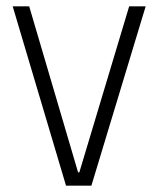

<svg xmlns="http://www.w3.org/2000/svg" viewBox="-20 -585 499 605"><path d="M188 0 20 -565H72L226 -42H230L387 -565H439L268 0Z"/></svg>

Font: TajawalTap
Style: Regular
Weight: 300
Designer: Boutros Fonts
Foundry: Created by Boutros International 2017
Version: Version 2.700